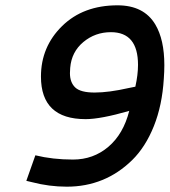

<svg xmlns="http://www.w3.org/2000/svg" viewBox="-20 -691 638 722"><path d="M113 -107Q178 -91 254.5 -91Q331 -91 387.5 -139Q444 -187 466 -274Q358 -243 302 -243Q134 -243 134 -403Q134 -515 213.5 -593Q293 -671 422 -671Q521 -671 564 -599Q598 -542 598 -446Q598 -422 596 -395Q590 -295 558.5 -216.5Q527 -138 477 -89Q375 11 231 11Q165 11 100 -6L79 -11ZM499 -447Q499 -570 397 -570Q338 -570 293.5 -533Q249 -496 244 -436Q243 -425 243 -416Q243 -381 263 -362Q283 -343 336 -343Q389 -343 464 -360L489 -365Q499 -410 499 -447Z"/></svg>

Font: Titillium Web
Style: SemiBold Italic
Weight: 600
Italic angle: -13°
Version: Version 1.001;PS 57.000;hotconv 1.0.70;makeotf.lib2.5.55311